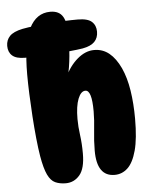

<svg xmlns="http://www.w3.org/2000/svg" viewBox="-104 -838 702 893"><g transform="rotate(-5 246.5 -391.5)"><path d="M167 9Q139 9 118 -0.5Q97 -10 83 -39.5Q69 -69 59 -127Q53 -163 48 -212Q43 -261 39.5 -315Q36 -369 34 -419.5Q32 -470 32 -510Q32 -657 65.5 -724.5Q99 -792 164 -792Q206 -792 223 -762.5Q240 -733 240 -675Q240 -633 235 -579Q230 -525 219 -482H213Q236 -533 273.5 -565Q311 -597 352 -597Q392 -597 422 -572.5Q452 -548 474 -501Q495 -455 504.5 -394Q514 -333 514 -262Q514 -169 499 -114Q484 -59 458 -34.5Q432 -10 397 -10Q314 -10 314 -130Q314 -176 319.5 -224.5Q325 -273 325 -313Q325 -363 317.5 -387.5Q310 -412 295 -412Q274 -412 260.5 -378Q247 -344 247 -284Q247 -248 252.5 -208.5Q258 -169 258 -122Q258 -52 232 -21.5Q206 9 167 9ZM29 -589Q-12 -589 -30.5 -605.5Q-49 -622 -49 -651Q-49 -678 -31.5 -696.5Q-14 -715 29 -724Q55 -729 87.5 -732.5Q120 -736 155.5 -739Q191 -742 224.5 -743.5Q258 -745 288 -745Q335 -745 354 -727.5Q373 -710 373 -681Q373 -652 355.5 -634Q338 -616 300 -609Q275 -605 238.5 -601.5Q202 -598 163.5 -595Q125 -592 89.5 -590.5Q54 -589 29 -589Z"/></g></svg>

Font: DynaPuff Condensed SemiBold
Style: Regular
Weight: 600
Width: 3
Designer: Toshi Omagari, Jennifer Daniel
Foundry: Google Fonts
Version: Version 2.000